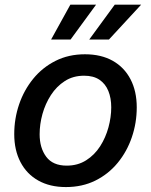

<svg xmlns="http://www.w3.org/2000/svg" viewBox="-20 -777 637 809"><path d="M257.8 11.2Q189.9 11.2 141.1 -16.4Q92.3 -43.9 66.2 -94.2Q40 -144.5 40 -211.9Q40 -276.9 60.5 -337.2Q81.1 -397.5 119.9 -445.1Q158.7 -492.7 213.9 -520.5Q269 -548.3 337.9 -548.3Q406.2 -548.3 455.1 -520.8Q503.9 -493.2 530 -442.9Q556.2 -392.6 556.2 -324.7Q556.2 -259.3 535.6 -199Q515.1 -138.7 476.1 -91.1Q437 -43.5 381.8 -16.1Q326.7 11.2 257.8 11.2ZM261.2 -79.1Q307.6 -79.1 343 -101.6Q378.4 -124 401.9 -160.6Q425.3 -197.3 437 -240.5Q448.7 -283.7 448.7 -324.7Q448.7 -363.8 436.5 -393.8Q424.3 -423.8 399.2 -440.9Q374 -458 334.5 -458Q288.1 -458 253.2 -435.5Q218.3 -413.1 194.6 -376.5Q170.9 -339.8 158.9 -296.6Q147 -253.4 147 -211.4Q147 -153.8 174.8 -116.5Q202.6 -79.1 261.2 -79.1ZM277.3 -610.4H195.3L276.4 -757.3H384.8ZM439 -610.4H356L463.4 -757.3H574.7Z"/></svg>

Font: Inter 17pt Medium
Style: Italic
Weight: 500
Italic angle: -9.3988°
Version: Version 4.001;git-66647c0bb